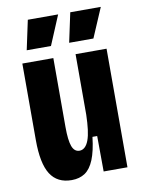

<svg xmlns="http://www.w3.org/2000/svg" viewBox="-83 -771 631 842"><g transform="rotate(-10 233.0 -350.0)"><path d="M168 13Q104 13 73.5 -35Q43 -83 43 -187V-528H181V-221Q181 -162 191 -135Q201 -108 224 -108Q237 -108 247.5 -117.5Q258 -127 265 -146Q272 -165 275.5 -193Q279 -221 280 -258V-528H418V-221V0H312L311 -158H290Q283 -96 267.5 -58Q252 -20 227.5 -3.5Q203 13 168 13ZM180 -582H72L100 -713H235ZM369 -582H261L289 -713H425Z"/></g></svg>

Font: Bricolage Grotesque 24pt Condensed
Style: Bold
Weight: 700
Width: 3
Designer: Mathieu Triay
Foundry: Atelier Triay
Version: Version 1.001;gftools[0.9.33.dev8+g029e19f]